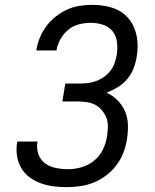

<svg xmlns="http://www.w3.org/2000/svg" viewBox="-20 -763 640 791"><path d="M254 8Q226 8 199.5 4.5Q173 1 148 -8Q123 -17 102 -32.5Q81 -48 68 -70Q55 -92 50.5 -118.5Q46 -145 50 -173L52 -180H135L134 -176Q130 -150 138.5 -127Q147 -104 166 -90Q185 -76 210 -71Q235 -66 261 -66Q288 -66 316 -74Q344 -82 367.5 -101Q391 -120 404 -147Q417 -174 421 -202Q424 -221 424.5 -240.5Q425 -260 418.5 -277Q412 -294 400.5 -308Q389 -322 373.5 -330.5Q358 -339 339 -342Q320 -345 301 -345H237L249 -419H313Q330 -419 347 -421.5Q364 -424 380 -430.5Q396 -437 411 -448Q426 -459 436.5 -473.5Q447 -488 452.5 -504.5Q458 -521 461 -537Q465 -563 462 -589Q459 -615 444 -634Q429 -653 404.5 -661Q380 -669 354 -669Q330 -669 306 -663Q282 -657 262 -641Q242 -625 229.5 -602.5Q217 -580 213 -557V-555H130V-558Q134 -583 144.5 -608.5Q155 -634 171.5 -656Q188 -678 210.5 -695.5Q233 -713 257.5 -724Q282 -735 308.5 -739Q335 -743 361 -743Q399 -743 434.5 -733.5Q470 -724 495.5 -701.5Q521 -679 534 -645.5Q547 -612 547 -574Q547 -563 546 -551.5Q545 -540 543 -528Q539 -504 530 -480.5Q521 -457 504 -437Q487 -417 464.5 -403.5Q442 -390 419 -381Q444 -370 464 -350Q484 -330 495 -304.5Q506 -279 507 -249Q508 -219 503 -190V-189Q499 -162 488.5 -134.5Q478 -107 460 -83Q442 -59 417.5 -40.5Q393 -22 366 -11Q339 0 310 4Q281 8 254 8Z"/></svg>

Font: Iosevka Extended Oblique
Style: Regular
Weight: 400
Width: 7
Italic angle: -9°
Monospace: yes
Designer: Belleve Invis
Foundry: Belleve Invis
Version: Version 32.0.1; ttfautohint (v1.8.4)